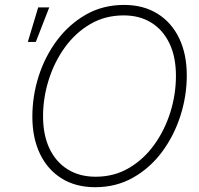

<svg xmlns="http://www.w3.org/2000/svg" viewBox="-20 -758 817 788"><path d="M370.6 10.3Q291 10.3 233.2 -25.6Q175.3 -61.5 144 -126.7Q112.8 -191.9 112.8 -278.8Q112.8 -364.3 138.9 -445.8Q165 -527.3 214.6 -593.3Q264.2 -659.2 333.5 -698.5Q402.8 -737.8 489.3 -737.8Q568.4 -737.8 626.2 -701.9Q684.1 -666 715.3 -601.1Q746.6 -536.1 746.6 -448.2Q746.6 -363.8 720.2 -282Q693.8 -200.2 644.8 -134.3Q595.7 -68.4 526.4 -29.1Q457 10.3 370.6 10.3ZM372.6 -32.7Q448.7 -32.7 509.5 -68.6Q570.3 -104.5 613.3 -164.3Q656.2 -224.1 679.2 -297.6Q702.1 -371.1 702.1 -446.8Q702.1 -523.9 675.8 -579.3Q649.4 -634.8 601.3 -664.8Q553.2 -694.8 487.8 -694.8Q411.1 -694.8 350.1 -658.9Q289.1 -623 245.8 -563Q202.6 -502.9 179.7 -429.4Q156.7 -356 156.7 -280.3Q156.7 -204.1 183.1 -148.4Q209.5 -92.8 258.1 -62.7Q306.6 -32.7 372.6 -32.7ZM94.2 -585.9 136.7 -727.5H182.1L127 -585.9Z"/></svg>

Font: Inter 24pt ExtraLight
Style: Italic
Weight: 250
Italic angle: -9.3988°
Version: Version 4.001;git-66647c0bb